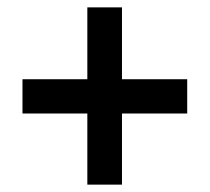

<svg xmlns="http://www.w3.org/2000/svg" viewBox="-20 -614 569 521"><path d="M217 -113V-306H41V-399H217V-594H311V-399H488V-306H311V-113Z"/></svg>

Font: Noto Sans Malayalam SemiCondensed SemiBold
Style: Regular
Weight: 600
Width: 4
Designer: Jelle Bosma - Monotype Design Team
Foundry: Monotype Imaging Inc.
Version: Version 2.104; ttfautohint (v1.8.4.7-5d5b)